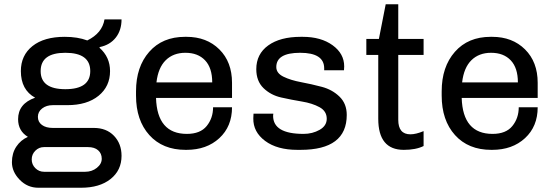

<svg xmlns="http://www.w3.org/2000/svg" viewBox="-20 -694 2600 902"><path d="M284 -521Q345 -521 390 -504Q460 -538 471 -603H551Q551 -552 524 -517.5Q497 -483 449 -473L447 -470Q497 -426 497 -360Q497 -288 443 -244Q389 -200 296 -200H228Q198 -200 178 -184.5Q158 -169 158 -145Q158 -121 177 -107Q196 -93 228 -93H421Q480 -93 515.5 -56Q551 -19 551 38Q551 106 499.5 147Q448 188 361 188H160Q109 188 72.5 150.5Q36 113 36 68Q36 26 56.5 -5Q77 -36 111 -51Q65 -79 65 -134Q65 -207 145 -235Q78 -272 78 -360Q78 -434 132.5 -477.5Q187 -521 284 -521ZM287 -446Q171 -446 171 -360Q171 -275 287 -275Q404 -275 404 -360Q404 -446 287 -446ZM393 -3H187Q163 -3 146 14Q129 31 129 55Q129 79 146 96Q163 113 187 113H380Q412 113 435 94.5Q458 76 458 52Q458 27 441 12Q424 -3 393 -3Z M856 -521Q951 -521 1010.5 -462Q1070 -403 1070 -305V-234H713Q718 -65 858 -65Q921 -65 951 -102Q981 -139 981 -190H1070Q1070 -100 1010.5 -45Q951 10 856 10H852Q744 10 681.5 -59.5Q619 -129 619 -245V-265Q619 -380 681 -450.5Q743 -521 849 -521ZM851 -446Q794 -446 758.5 -411Q723 -376 715 -307H977Q977 -375 943.5 -410.5Q910 -446 851 -446Z M1402 -521Q1488 -521 1542.5 -481.5Q1597 -442 1597 -382Q1597 -372 1596 -364H1503V-373Q1503 -446 1390 -446Q1278 -446 1278 -379Q1278 -350 1312 -333.5Q1346 -317 1394.5 -308Q1443 -299 1492 -286Q1541 -273 1575 -240Q1609 -207 1609 -154Q1609 10 1392 10H1377Q1282 10 1225.5 -32Q1169 -74 1170 -138Q1170 -151 1171 -160H1264Q1263 -155 1263 -150Q1263 -65 1406 -65Q1448 -65 1481.5 -84Q1515 -103 1515 -136Q1515 -172 1481 -190.5Q1447 -209 1398.5 -217Q1350 -225 1301 -236Q1252 -247 1218 -280Q1184 -313 1184 -369Q1184 -440 1240 -480.5Q1296 -521 1393 -521Z M1792 -674H1851V-511H1970V-436H1851V-131Q1851 -63 1908 -63Q1934 -63 1970 -78V-8Q1934 10 1877 10Q1757 10 1757 -136V-436H1701V-511H1760Z M2292 -521Q2387 -521 2446.5 -462Q2506 -403 2506 -305V-234H2149Q2154 -65 2294 -65Q2357 -65 2387 -102Q2417 -139 2417 -190H2506Q2506 -100 2446.5 -45Q2387 10 2292 10H2288Q2180 10 2117.5 -59.5Q2055 -129 2055 -245V-265Q2055 -380 2117 -450.5Q2179 -521 2285 -521ZM2287 -446Q2230 -446 2194.5 -411Q2159 -376 2151 -307H2413Q2413 -375 2379.5 -410.5Q2346 -446 2287 -446Z"/></svg>

Font: Chivo
Style: Regular
Weight: 400
Designer: Hector Gatti
Foundry: Omnibus-Type
Version: Version 1.007;PS 001.007;hotconv 1.0.88;makeotf.lib2.5.64775